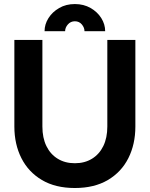

<svg xmlns="http://www.w3.org/2000/svg" viewBox="-20 -921 743 953"><path d="M190.4 -722.7H51.3V-293Q51.3 -205.1 86.2 -136.1Q121.1 -67.1 188 -27.5Q254.9 12.2 351.5 12.2Q448.2 12.2 515.4 -27.5Q582.5 -67.1 617.2 -136.1Q651.9 -205.1 651.9 -293V-722.7H512.7V-293Q512.7 -236.8 492.8 -196Q472.9 -155.3 436.6 -133.1Q400.4 -110.8 351.6 -110.8Q302.7 -110.8 266.5 -133.1Q230.2 -155.3 210.3 -196Q190.4 -236.8 190.4 -293ZM351.6 -900.9Q395.5 -900.9 429.6 -881.3Q463.6 -861.8 482.8 -831.1Q502 -800.3 502 -766.1H399.4Q399.4 -783.9 386.2 -799.7Q373 -815.4 351.6 -815.4Q330.6 -815.4 316.9 -799.7Q303.2 -783.9 303.2 -766.1H201.2Q201.2 -800.3 220.6 -831.1Q240 -861.8 273.8 -881.3Q307.6 -900.9 351.6 -900.9Z"/></svg>

Font: Giphurs
Style: Regular
Weight: 400
Version: Version 2.010